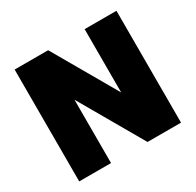

<svg xmlns="http://www.w3.org/2000/svg" viewBox="-146 -831 1012 993"><g transform="rotate(-30 360.0 -334.0)"><path d="M464 0 246 -378V0H56V-668H256L474 -290V-668H664V0Z"/></g></svg>

Font: Celebes Black
Style: Regular
Weight: 900
Designer: Anugrah Pasau
Foundry: Lafontype
Version: Version 1.000; ttfautohint (v1.8.4)